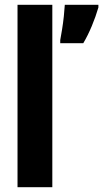

<svg xmlns="http://www.w3.org/2000/svg" viewBox="-20 -780 430 800"><path d="M198 0H53V-760H198ZM390 -749Q379 -711 362.5 -671.5Q346 -632 327 -600H231V-613Q234 -629 238.5 -656.5Q243 -684 246 -712.5Q249 -741 250 -760H390Z"/></svg>

Font: Noto Sans Ethiopic ExtraCondensed ExtraBold
Style: Regular
Weight: 800
Width: 2
Designer: Monotype Design Team
Foundry: Monotype Imaging Inc.
Version: Version 2.102; ttfautohint (v1.8.4.7-5d5b)